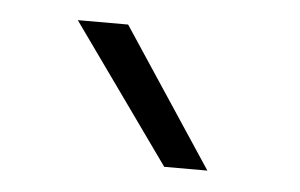

<svg xmlns="http://www.w3.org/2000/svg" viewBox="-29 -739 416 266"><g transform="rotate(5 178.5 -606.0)"><path d="M207 -510 70 -702H140L267 -510Z"/></g></svg>

Font: Madhuban Light
Style: Regular
Weight: 300
Designer: jaikishan Patel
Foundry: MagicType
Version: Version 1.000